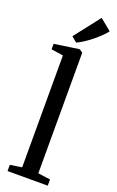

<svg xmlns="http://www.w3.org/2000/svg" viewBox="-194 -1084 692 1131"><g transform="rotate(20 152.0 -519.0)"><path d="M93.5 -50V-751.5L18.5 -762.5V-797L168.5 -819H176L195 -805V-49.5L272 -39V0H20V-39ZM140 -849.5 107.5 -877 232.5 -1037.5 304 -979Q291 -962 271.2 -943Q251.5 -924 228.8 -905.8Q206 -887.5 183.2 -872.8Q160.5 -858 141 -849.5Z"/></g></svg>

Font: Merriweather 60pt
Style: Regular
Weight: 400
Version: Version 2.100